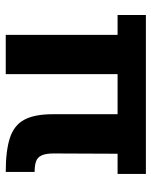

<svg xmlns="http://www.w3.org/2000/svg" viewBox="52 -592 540 685"><g transform="rotate(90 322.5 -250.0)"><path d="M105 -399H34V-500H601V-399H529L528 -171Q528 -143 535 -128Q542 -113 556.5 -108Q571 -103 594 -103V0Q519 0 473.5 -14.5Q428 -29 408 -65.5Q388 -102 388 -168V-399H245V0H105Z"/></g></svg>

Font: Moderustic SemiBold
Style: Regular
Weight: 600
Designer: Tural Alisoy
Foundry: TAFT Foundry
Version: Version 2.120